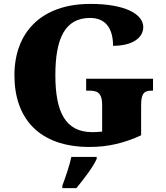

<svg xmlns="http://www.w3.org/2000/svg" viewBox="-20 -744 850 985"><path d="M440 10C534 10 618 -10 704 -50V-202C704 -255 713 -279 756 -279H765V-340H422V-279H441C490 -279 504 -255 504 -206V-69C485 -67 469 -66 454 -66C315 -66 264 -170 264 -358C264 -546 313 -652 442 -652C517 -652 560 -604 560 -509C667 -509 715 -555 715 -605C715 -671 623 -724 444 -724C188 -724 54 -574 54 -358C54 -137 180 10 440 10ZM300 208V221H372C408 177 458 113 476 71V61H346C338 102 314 171 300 208Z"/></svg>

Font: Noto Serif Malayalam Black
Style: Regular
Weight: 900
Designer: Indian type Foundry, Jelle Bosma, Monotype Design Team
Foundry: Monotype Imaging Inc.
Version: Version 2.104